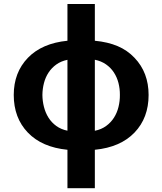

<svg xmlns="http://www.w3.org/2000/svg" viewBox="-20 -759 831 983"><path d="M122.9 -463.1Q195 -537.6 325.3 -550.4V-738.6H465.6V-550.4Q532.3 -544 582.2 -522.9Q632.1 -501.8 668.7 -463.1Q740.8 -387.8 740.8 -272.7Q740.8 -155.5 668.7 -80.3Q596.6 -5 465.6 7.8V204.5H325.3V7.8Q194.6 -5 122.5 -80.3Q50.4 -155.5 50.4 -272.7Q50.4 -388.1 122.9 -463.1ZM465.6 -89.5Q498.9 -96.2 523.3 -114Q547.6 -131.7 563.4 -156.4Q579.2 -181.1 586.6 -211.3Q594.1 -241.5 593.8 -272.7Q594.1 -304.7 586.5 -334.3Q578.8 -364 563 -388.1Q547.2 -412.3 522.9 -429.3Q498.6 -446.4 465.6 -453.1ZM197.1 -272.7Q197.4 -241.5 205.1 -211.5Q212.7 -181.5 228.3 -156.6Q244 -131.7 268.1 -114.2Q292.3 -96.6 325.3 -89.8V-452.8Q292.3 -446 268.3 -428.8Q244.3 -411.6 228.5 -387.4Q212.7 -363.3 205.1 -333.8Q197.4 -304.3 197.1 -272.7Z"/></svg>

Font: Inter P
Style: Bold
Weight: 700
Designer: Rasmus Andersson
Foundry: rsms
Version: Version 3.018;git-588b23468